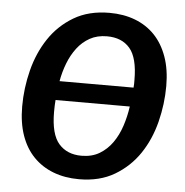

<svg xmlns="http://www.w3.org/2000/svg" viewBox="-52 -756 793 822"><g transform="rotate(5 344.5 -345.5)"><path d="M655 -415Q655 -337 635.5 -260Q616 -183 575 -122Q534 -61 470 -23Q406 15 317 15Q256 15 206.5 -4Q157 -23 121.5 -59.5Q86 -96 67 -150Q48 -204 48 -275Q48 -353 67.5 -430Q87 -507 128 -568.5Q169 -630 233 -668Q297 -706 386 -706Q447 -706 496.5 -687Q546 -668 581 -631.5Q616 -595 635.5 -540.5Q655 -486 655 -415ZM319 -86Q364 -86 396.5 -105.5Q429 -125 451.5 -157Q474 -189 487.5 -230Q501 -271 507 -314H188Q187 -306 186.5 -290.5Q186 -275 186 -263Q186 -167 221.5 -126.5Q257 -86 319 -86ZM384 -605Q342 -605 310.5 -587.5Q279 -570 256.5 -540.5Q234 -511 219.5 -473.5Q205 -436 198 -396H516Q517 -404 517 -412V-429Q517 -524 482.5 -564.5Q448 -605 384 -605Z"/></g></svg>

Font: Xgbmvzvtohvqztyvzapvmeyoton
Style: Regular
Weight: 500
Italic angle: -8°
Designer: Carrois Corporate & Edenspiekermann
Foundry: Carrois Corporate GbR & Edenspiekermann AG
Version: Version 2.001